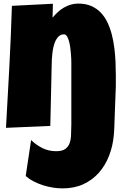

<svg xmlns="http://www.w3.org/2000/svg" viewBox="-20 -733 692 1079"><path d="M630.9 -247.1Q628.4 -188 627 -146Q625.5 -104 624.5 -75.2Q623.5 -46.4 622.8 -28.8Q622.1 -11.2 621.6 -0.5Q621.1 10.3 620.6 15.9Q620.1 21.5 619.6 25.9Q614.3 86.9 593.3 141.4Q572.3 195.8 536.4 236.8Q500.5 277.8 449.2 301.8Q397.9 325.7 331.5 325.7Q305.7 325.7 277.6 321.3Q249.5 316.9 221.9 308.1Q194.3 299.3 169.2 286.4Q144 273.4 124.5 256.3L154.8 54.2Q183.6 82 218.8 99.4Q253.9 116.7 295.4 116.7Q330.1 116.7 347.4 103.8Q364.7 90.8 371.8 69.8Q378.9 48.8 379.4 21.7Q379.9 -5.4 380.9 -33.2V-380.9Q380.9 -387.2 380.4 -401.4Q379.9 -415.5 378.4 -433.3Q377 -451.2 374.3 -470Q371.6 -488.8 366.9 -504.4Q362.3 -520 355.7 -530Q349.1 -540 339.8 -540Q323.2 -540 311.8 -530.3Q300.3 -520.5 292.7 -505.1Q285.2 -489.7 280.8 -470.7Q276.4 -451.7 274.2 -432.6Q272 -413.6 271.2 -396.7Q270.5 -379.9 270.5 -369.1Q268.1 -282.7 266.6 -197.5Q265.1 -112.3 262.7 -25.4L13.7 -14.6Q23.4 -187 32.5 -357.4Q41.5 -527.8 46.9 -700.2L277.3 -711.9L275.4 -633.8Q289.1 -650.4 304.9 -665Q320.8 -679.7 338.9 -690.2Q356.9 -700.7 377.2 -706.8Q397.5 -712.9 419.9 -712.9Q461.4 -712.9 492.7 -699.2Q523.9 -685.5 546.4 -662.1Q568.8 -638.7 584 -606.7Q599.1 -574.7 608.4 -538.6Q617.7 -502.4 622.6 -463.1Q627.4 -423.8 629.2 -385.7Q630.9 -347.7 630.9 -312Q630.9 -276.4 630.9 -247.1Z"/></svg>

Font: Luckiest Guy RUS-BEL-UKR
Style: Regular
Weight: 400
Designer: Astigmatic (AOETI)
Foundry: Astigmatic (AOETI)
Version: Version 1.00 March 11, 2019, initial release